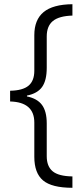

<svg xmlns="http://www.w3.org/2000/svg" viewBox="-20 -734 399 912"><path d="M143 11V-152Q143 -249 28 -252V-303Q88 -304 115.5 -327Q143 -350 143 -398V-567Q143 -640 187 -676.5Q231 -713 324 -714V-660Q260 -658 231 -634Q202 -610 202 -561V-412Q202 -352 180 -321Q158 -290 108 -280V-276Q157 -266 179.5 -235.5Q202 -205 202 -148V8Q202 56 230 79.5Q258 103 324 104V158Q226 158 184.5 123Q143 88 143 11Z"/></svg>

Font: OpenSansMMV
Style: Light
Weight: 300
Foundry: Ascender Corporation
Version: Version 4.001